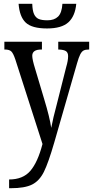

<svg xmlns="http://www.w3.org/2000/svg" viewBox="-20 -756 490 1012"><path d="M28 190Q101 190 140 144.5Q179 99 204 3L61 -442Q50 -475 39.5 -485Q29 -495 6 -495H3V-536H201V-495H198Q150 -495 150 -462Q150 -442 165 -394L213 -233Q242 -138 250 -82Q260 -135 279 -205L329 -403Q339 -436 339 -460Q339 -479 327.5 -486.5Q316 -494 290 -495H287V-536H450V-495H448Q431 -495 421 -490Q411 -485 403 -469.5Q395 -454 386 -422L266 -5Q235 102 211.5 149.5Q188 197 149.5 216.5Q111 236 37 236H28ZM78 -736H150Q151 -700 159.5 -681.5Q168 -663 184 -656Q200 -649 230 -649Q266 -649 286 -668.5Q306 -688 309 -736H382Q376 -671 340.5 -638.5Q305 -606 228 -606Q148 -606 115.5 -637Q83 -668 78 -736Z"/></svg>

Font: Noto Serif Cond
Style: Regular
Weight: 400
Width: 3
Designer: Monotype Design Team
Foundry: Monotype Imaging Inc.
Version: Version 1.001